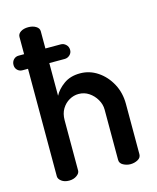

<svg xmlns="http://www.w3.org/2000/svg" viewBox="-119 -835 746 914"><g transform="rotate(-15 253.5 -378.0)"><path d="M108 0Q85 0 70.5 -11Q56 -22 56 -35V-565H29Q14 -565 4 -575Q-6 -585 -6 -600Q-6 -616 4 -626.5Q14 -637 29 -637H56V-722Q56 -737 70.5 -746.5Q85 -756 108 -756Q130 -756 145.5 -746.5Q161 -737 161 -722V-637H237Q251 -637 262 -626.5Q273 -616 273 -600Q273 -585 262 -575Q251 -565 237 -565H161V-404Q176 -433 208.5 -456.5Q241 -480 289 -480Q336 -480 375.5 -453.5Q415 -427 439 -382.5Q463 -338 463 -283V-35Q463 -18 446.5 -9Q430 0 410 0Q392 0 375 -9Q358 -18 358 -35V-283Q358 -309 344 -333Q330 -357 307.5 -372Q285 -387 257 -387Q233 -387 211 -374.5Q189 -362 175 -339Q161 -316 161 -283V-35Q161 -22 145.5 -11Q130 0 108 0Z"/></g></svg>

Font: Dosis ExtraLight SemiBold
Style: Regular
Weight: 600
Version: Version 3.001; ttfautohint (v1.8.2)